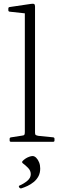

<svg xmlns="http://www.w3.org/2000/svg" viewBox="-20 -765 323 1036"><path d="M114 0V-574H169V0ZM39 0Q32 0 32 -7V-16Q32 -23 40 -24L98 -33Q109 -34 111.5 -38Q114 -42 114 -53V-180H169V-50Q169 -40 172.5 -37Q176 -34 187 -32L267 -24Q274 -23 274 -16V-7Q274 0 267 0ZM114 -573V-718L133 -691L32 -702Q25 -703 25 -710V-719Q25 -726 32 -727L147 -744Q160 -746 164.5 -743Q169 -740 169 -730V-573ZM96 251Q89 253 84 247L83 244Q79 238 86 236Q109 226 127.5 210.5Q146 195 146 175Q146 156 132 141.5Q118 127 103 116Q97 111 101 105Q107 98 116.5 91.5Q126 85 137 81Q148 77 156 77Q166 77 175.5 86.5Q185 96 191 111Q197 126 197 144Q197 168 187.5 186Q178 204 162 217Q146 230 129 238Q112 246 96 251Z"/></svg>

Font: Hahmlet ExtraLight
Style: Regular
Weight: 250
Designer: Minjoo Ham & Mark Frömberg
Foundry: hypertype
Version: Version 1.002